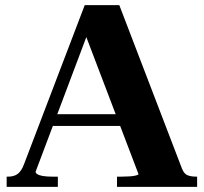

<svg xmlns="http://www.w3.org/2000/svg" viewBox="-20 -730 797 750"><path d="M174 -284H483L484 -238H160ZM302 -625 330 -619 119 -59Q119 -54 126 -49.5Q133 -45 147.5 -42.5Q162 -40 184 -40H206V0H6V-40H12Q35 -40 49.5 -51Q64 -62 74 -89L311 -710H446L691 -71Q699 -51 712.5 -45.5Q726 -40 746 -40H750V0H437V-40H455Q471 -40 486 -41Q501 -42 511 -44.5Q521 -47 521 -50Z"/></svg>

Font: Roboto Serif 120pt Expanded SemiBold
Style: Regular
Weight: 600
Width: 7
Designer: Greg Gazdowicz
Foundry: Commercial Type
Version: Version 1.008